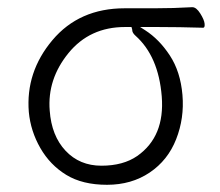

<svg xmlns="http://www.w3.org/2000/svg" viewBox="-20 -500 612 533"><path d="M544 -423Q477 -425 417 -425H369L383 -416Q422 -391 451.5 -346Q481 -301 486.5 -236.5Q492 -172 469 -113.5Q446 -55 395.5 -21Q345 13 277 13Q209 13 164 -14.5Q119 -42 92 -89Q65 -136 60 -189Q51 -300 125.5 -388.5Q200 -477 326 -477H408Q462 -477 513 -480H514Q525 -480 536 -462.5Q547 -445 548 -434Q549 -423 544 -423ZM345 -425H327Q229 -425 170 -352.5Q111 -280 118 -193Q123 -123 162 -81.5Q201 -40 261.5 -40Q322 -40 361 -67Q438 -121 429 -232.5Q420 -344 356 -401Q347 -409 347 -417V-418Z"/></svg>

Font: ToneOZ-Pinyin-WenKai-Light
Style: Light
Weight: 300
Designer: Fontworks Inc.
Foundry: ToneOZ
Version: Version 0.240331